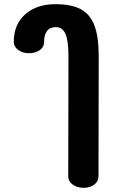

<svg xmlns="http://www.w3.org/2000/svg" viewBox="-20 -610 563 920"><path d="M307 235 308 -340Q308 -416 293.5 -448Q279 -480 248 -480Q191 -480 191 -406Q191 -384 170 -369.5Q149 -355 119 -355Q89 -355 67.5 -370.5Q46 -386 46 -409Q46 -493 101 -541.5Q156 -590 245 -590Q321 -590 366 -566.5Q411 -543 432 -489Q453 -435 453 -339L452 235Q452 259 431.5 274.5Q411 290 381 290Q350 290 328.5 274.5Q307 259 307 235Z"/></svg>

Font: Mali
Style: Bold
Weight: 700
Designer: Kitiyaporn Chalermlarp | Katatrad Aksorn Co.,Ltd.
Foundry: Cadson Demak Co.,Ltd.
Version: Version 1.000; ttfautohint (v1.6)